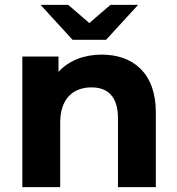

<svg xmlns="http://www.w3.org/2000/svg" viewBox="-20 -771 731 791"><path d="M417 -607 549 -751H435L348 -676L261 -751H147L279 -607ZM399 -546C326 -546 263 -521 221 -475V-538H72V0H228V-266C228 -365 282 -411 357 -411C426 -411 466 -371 466 -284V0H622V-308C622 -472 526 -546 399 -546Z"/></svg>

Font: Montserrat Lite
Style: Bold
Weight: 700
Designer: Julieta Ulanovsky
Foundry: Julieta Ulanovsky
Version: Version 7.200;PS 007.200;hotconv 1.0.88;makeotf.lib2.5.64775